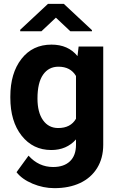

<svg xmlns="http://www.w3.org/2000/svg" viewBox="-20 -770 611 998"><path d="M33.7 -268.1Q33.7 -389.6 91.6 -463.9Q149.4 -538.1 247.6 -538.1Q334.5 -538.1 382.8 -478.5L388.7 -528.3H516.6V-17.6Q516.6 51.8 485.1 103Q453.6 154.3 396.5 181.2Q339.4 208 262.7 208Q204.6 208 149.4 184.8Q94.2 161.6 65.9 125L128.4 39.1Q181.2 98.1 256.3 98.1Q312.5 98.1 343.8 68.1Q375 38.1 375 -17.1V-45.4Q326.2 9.8 246.6 9.8Q151.4 9.8 92.5 -64.7Q33.7 -139.2 33.7 -262.2ZM174.8 -257.8Q174.8 -186 203.6 -145.3Q232.4 -104.5 282.7 -104.5Q347.2 -104.5 375 -152.8V-375Q346.7 -423.3 283.7 -423.3Q232.9 -423.3 203.9 -381.8Q174.8 -340.3 174.8 -257.8ZM458 -613.3V-607.4H345.7L270.5 -678.2L195.3 -607.4H85V-615.2L229.5 -750H311.5Z"/></svg>

Font: Robotiche
Style: Bold
Weight: 700
Designer: Google
Version: Version 2.001150; 2014